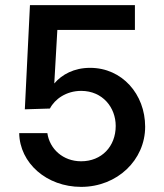

<svg xmlns="http://www.w3.org/2000/svg" viewBox="-20 -720 642 750"><path d="M297 10C438 10 547 -95 547 -225C547 -352 457 -455 332 -455C269 -455 222 -429 192 -394L204 -603H507V-700H97L77 -293L175 -296C194 -333 239 -365 297 -365C381 -365 432 -300 432 -228C432 -148 377 -90 297 -90C226 -90 174 -138 165 -200H55C57 -83 162 10 297 10Z"/></svg>

Font: Goli Medium
Style: Regular
Weight: 500
Designer: jaikishan Patel
Foundry: MagicType
Version: Version 1.000;Glyphs 3.2 (3242)